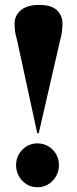

<svg xmlns="http://www.w3.org/2000/svg" viewBox="-20 -754 314 782"><path d="M140 -734Q189.5 -734 212 -712.2Q234.5 -690.5 234.5 -657.5Q234.5 -643 232 -624Q229.5 -605 224.5 -588.5L138.5 -214.5Q137.5 -210.5 134.5 -210.5Q132.5 -210.5 131 -214.5L49.5 -590.5Q42.5 -614 41 -628.2Q39.5 -642.5 39.5 -658Q39.5 -691 65 -712.5Q90.5 -734 140 -734ZM132 8.5Q95.5 8.5 70.5 -18.2Q45.5 -45 45.5 -81.5Q45.5 -118 70.8 -144Q96 -170 132 -170Q169.5 -170 194.8 -144Q220 -118 220 -81.5Q220 -45 194.8 -18.2Q169.5 8.5 132 8.5Z"/></svg>

Font: Fraunces 144pt S000
Style: Bold
Weight: 700
Version: Version 1.000; ttfautohint (v1.8.3)